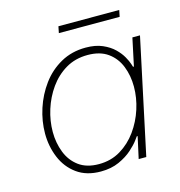

<svg xmlns="http://www.w3.org/2000/svg" viewBox="-101 -754 802 854"><g transform="rotate(-15 299.5 -326.5)"><path d="M336 -540Q381 -540 413 -526Q445 -512 465.5 -492Q486 -472 497.5 -451.5Q509 -431 513.5 -417Q518 -403 518 -403H522L549 -530H584L471 0H436L458 -100H454Q454 -100 442 -83.5Q430 -67 405.5 -45Q381 -23 344.5 -6.5Q308 10 260 10Q194 10 150 -22Q106 -54 84.5 -106Q63 -158 63 -217Q63 -274 81.5 -331Q100 -388 135 -435.5Q170 -483 221 -511.5Q272 -540 336 -540ZM336 -506Q279 -506 235 -480Q191 -454 160.5 -411Q130 -368 114 -317Q98 -266 98 -215Q98 -165 115 -121Q132 -77 168 -50.5Q204 -24 260 -24Q316 -24 360 -50.5Q404 -77 435 -120Q466 -163 482.5 -214.5Q499 -266 499 -317Q499 -368 482 -411Q465 -454 429 -480Q393 -506 336 -506ZM518 -633H238L244 -663H524Z"/></g></svg>

Font: Be Vietnam Pro Variable Thin
Style: Italic
Weight: 100
Italic angle: -12°
Designer: Lam Bao, Tony Le, Vietanh Nguyen
Foundry: Yellow Type Foundry
Version: Version 1.002